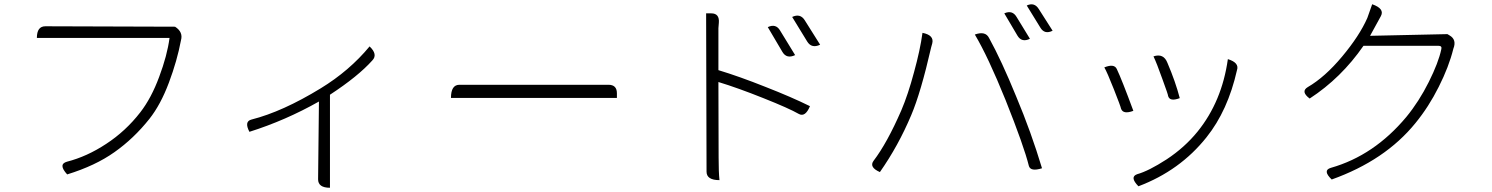

<svg xmlns="http://www.w3.org/2000/svg" viewBox="-20 -815 7040 906"><path d="M806 -689Q845 -664 834 -625Q816 -529 777 -425Q738 -321 685 -254Q611 -161 520 -97Q430 -33 297 8Q253 -40 296 -52Q390 -76 481 -136Q573 -196 642 -285Q694 -352 731 -452Q769 -553 780 -636H154Q154 -691 194 -691Z M1157 -193Q1131 -242 1167 -251Q1313 -288 1493 -398Q1629 -481 1724 -596Q1764 -558 1737 -530Q1670 -455 1537 -368V71Q1481 71 1481 31L1485 -336Q1328 -247 1157 -193Z M2108 -353Q2108 -415 2148 -415H2851Q2891 -415 2891 -375V-353H2108Z M3603 -687Q3641 -705 3661 -671L3732 -555Q3692 -536 3672 -570L3603 -687ZM3718 -735Q3756 -753 3777 -720L3850 -604Q3810 -585 3789 -619L3718 -735ZM3375 35Q3314 35 3314 -5L3312 -752H3336Q3376 -752 3372 -707L3370 -682Q3370 -657 3370 -654Q3370 -654 3370 -484Q3469 -454 3592 -405Q3715 -357 3802 -314Q3780 -261 3750 -277Q3703 -304 3582 -352Q3462 -400 3370 -428Q3371 -262 3371 -72Q3371 -2 3375 35Z M4719 -752Q4757 -769 4777 -735L4840 -632Q4801 -613 4781 -647L4719 -752ZM4825 -789Q4861 -806 4882 -772L4947 -670Q4909 -651 4889 -685L4825 -789ZM4233 -294Q4265 -369 4293 -474Q4322 -579 4333 -660Q4389 -649 4379 -610L4374 -592Q4325 -378 4280 -272Q4219 -127 4132 -3Q4080 -26 4102 -56Q4166 -140 4233 -294ZM4725 -343Q4642 -548 4580 -652Q4630 -670 4647 -636Q4706 -529 4775 -360Q4846 -191 4897 -21Q4843 -4 4835 -32Q4812 -125 4725 -343Z M5423 -549Q5471 -565 5489 -518Q5527 -429 5547 -352Q5500 -334 5492 -362Q5493 -366 5465 -442Q5438 -518 5423 -549ZM5774 -536Q5829 -519 5817 -484Q5774 -293 5673 -167Q5548 -10 5352 64Q5309 20 5346 7Q5400 -8 5485 -63Q5570 -119 5631 -194Q5746 -336 5774 -536ZM5191 -497Q5238 -516 5250 -489Q5273 -441 5328 -292Q5280 -274 5270 -302Q5268 -313 5236 -394Q5204 -475 5191 -497Z M6455 -795Q6515 -774 6496 -739L6445 -646L6810 -654L6820 -648Q6855 -628 6838 -585Q6817 -500 6769 -405Q6722 -311 6659 -234Q6516 -58 6264 32Q6219 -11 6260 -23Q6464 -81 6616 -263Q6676 -336 6722 -428Q6768 -520 6781 -582Q6786 -599 6767 -599H6414Q6309 -447 6160 -350Q6116 -383 6151 -404Q6232 -451 6313 -548Q6395 -646 6432 -730L6455 -795Z"/></svg>

Font: Swei Half Moon CJK SC
Style: Light
Weight: 300
Version: Version 2.071